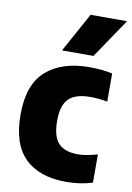

<svg xmlns="http://www.w3.org/2000/svg" viewBox="-91 -865 639 931"><g transform="rotate(10 229.0 -399.0)"><path d="M301 10.5Q169 10.5 98.2 -58.8Q27.5 -128 27.5 -273Q27.5 -421.5 104.8 -489.2Q182 -557 318 -557Q379 -557 430.5 -546V-407.5Q386 -415.5 347 -415.5Q274 -415.5 240.8 -383.2Q207.5 -351 207.5 -275.5Q207.5 -195 239.2 -163Q271 -131 334 -131Q374 -131 430.5 -147.5V-8.5Q371 10.5 301 10.5ZM171.5 -614 278 -808H457.5L326.5 -614Z"/></g></svg>

Font: Encode Sans Semi Condensed ExtraBold
Style: Regular
Weight: 800
Width: 4
Designer: Multiple Designers
Foundry: Impallari Type
Version: Version 3.000; ttfautohint (v1.8.3) -l 8 -r 50 -G 200 -x 14 